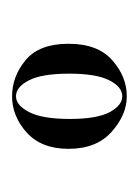

<svg xmlns="http://www.w3.org/2000/svg" viewBox="24 -834 230 318"><g transform="rotate(-90 139.0 -675.0)"><path d="M138.5 -580Q108 -580 79.8 -605Q51.5 -630 51.5 -676.5Q51.5 -721.5 78.5 -745.8Q105.5 -770 138.5 -770Q171.5 -770 198.5 -747.5Q225.5 -725 225.5 -676.5Q225.5 -628 198.2 -604Q171 -580 138.5 -580ZM138.5 -587.5Q154 -587.5 165 -609Q176 -630.5 176 -675.5Q176 -720.5 165 -742Q154 -763.5 138.5 -763.5Q123.5 -763.5 112.2 -741.5Q101 -719.5 101 -674.5Q101 -629.5 112.2 -608.5Q123.5 -587.5 138.5 -587.5Z"/></g></svg>

Font: Imbue 100pt SemiBold
Style: Regular
Weight: 600
Designer: Tyler Finck
Foundry: Etcetera Type Company
Version: Version 1.102; ttfautohint (v1.8.3)